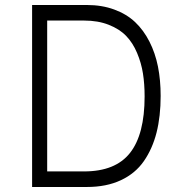

<svg xmlns="http://www.w3.org/2000/svg" viewBox="-20 -745 745 765"><path d="M326.2 -725.1Q386.2 -725.1 435.3 -707Q484.4 -689 518.3 -657Q552.2 -625 575.4 -579.3Q598.6 -533.7 609.4 -479.7Q620.1 -425.8 620.1 -362.8Q620.1 -281.7 603.8 -217Q587.4 -152.3 553.2 -103Q519 -53.7 461.4 -26.9Q403.8 0 326.2 0H107.9V-725.1ZM314.9 -62Q439.9 -62 498 -135.7Q556.2 -209.5 556.2 -360.8Q556.2 -410.2 549.6 -452.1Q543 -494.1 526.1 -534.2Q509.3 -574.2 482.7 -601.8Q456.1 -629.4 413.3 -646.2Q370.6 -663.1 314.9 -663.1H168V-62Z"/></svg>

Font: Stilu Light
Style: Regular
Weight: 300
Designer: Genilson Lima Santos
Foundry: Genilson Lima Santos
Version: Version 1.200;PS 001.200;hotconv 1.0.88;makeotf.lib2.5.64775